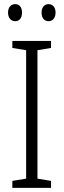

<svg xmlns="http://www.w3.org/2000/svg" viewBox="-20 -913 309 933"><path d="M19 -852C19 -826 33 -810 54 -810C74 -810 87 -825 87 -852C87 -878 74 -893 54 -893C33 -893 19 -877 19 -852ZM182 -852C182 -826 195 -810 216 -810C236 -810 250 -826 250 -852C250 -878 236 -893 216 -893C196 -893 182 -878 182 -852ZM228 0V-34L162 -45V-669L228 -680V-714H40V-680L107 -669V-45L40 -34V0Z"/></svg>

Font: Noto Sans Armenian Condensed Light
Style: Regular
Weight: 300
Width: 3
Designer: Monotype Design Team
Foundry: Monotype Imaging Inc.
Version: Version 2.008